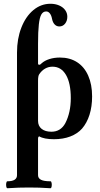

<svg xmlns="http://www.w3.org/2000/svg" viewBox="-20 -732 534 1025"><path d="M70.8 -433.6H183.1V-393.1Q183.1 -386.2 189.9 -386.2Q192.9 -386.2 195.8 -388.4Q198.7 -390.6 201.7 -393.6Q218.3 -408.7 243.9 -416.7Q269.5 -424.8 299.8 -424.8Q353 -424.8 391.6 -399.9Q430.2 -375 450.9 -328.1Q471.7 -281.2 471.7 -217.3Q471.7 -163.1 457.8 -119.1Q443.8 -75.2 418 -45.4Q393.6 -18.1 355.2 -3.4Q316.9 11.2 268.1 11.2Q241.7 11.2 221.7 7.3Q201.7 3.4 189.9 -3.9Q187 -3.9 185.1 -0.7Q183.1 2.4 183.1 8.3V193.8L70.8 194.8ZM328.6 -74.2Q357.9 -130.9 357.9 -208Q357.9 -288.1 332.3 -332Q306.6 -376 260.3 -376Q238.8 -376 220.7 -365.7Q202.6 -355.5 189 -335Q183.1 -326.2 183.1 -300.8V-86.9Q183.1 -59.6 202.1 -44.2Q221.2 -28.8 254.4 -28.8Q279.3 -28.8 297.9 -40.3Q316.4 -51.8 328.6 -74.2ZM19.5 235.8Q70.8 235.8 70.8 203.1V170.4H183.1V203.1Q183.1 219.7 199 227.8Q214.8 235.8 249.5 235.8Q253.9 235.8 255.6 245.1Q257.3 254.4 255.6 263.7Q253.9 272.9 249.5 272.9Q210.9 270.5 189.9 269.8Q168.9 269 134.8 269Q100.6 269 79.6 269.8Q58.6 270.5 19.5 272.9Q15.1 272.9 13.4 263.7Q11.7 254.4 13.4 245.1Q15.1 235.8 19.5 235.8ZM249.5 -711.9Q274.9 -711.9 295.4 -703.1Q315.9 -694.3 327.6 -678.5Q339.4 -662.6 339.4 -643.1Q339.4 -620.6 327.4 -605.7Q315.4 -590.8 296.9 -590.8Q282.2 -590.8 272 -601.3Q261.7 -611.8 257.8 -631.3Q254.4 -649.9 246.1 -660.4Q237.8 -670.9 226.6 -670.9Q210 -670.9 200.7 -654.8Q191.4 -638.7 187.3 -601.3Q183.1 -564 183.1 -498V-414.1H70.8V-451.7Q70.8 -524.9 94 -584.5Q117.2 -644 158 -678Q198.7 -711.9 249.5 -711.9Z"/></svg>

Font: Junicode Two Beta VF
Style: Regular
Weight: 400
Designer: Peter S. Baker
Foundry: Briery Creek Software
Version: Version 1.031 beta; ttfautohint (v1.8.1.43-b0c9)